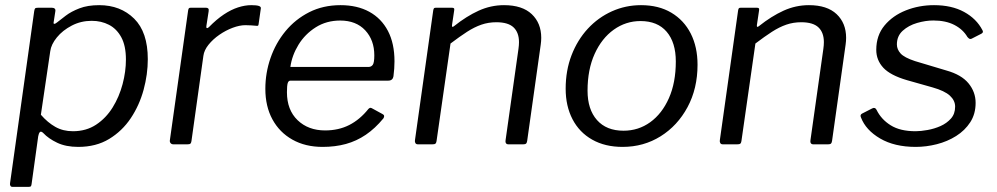

<svg xmlns="http://www.w3.org/2000/svg" viewBox="-20 -560 3867 745"><path d="M27.6 165Q22.5 165 20.2 160.5Q17.8 156 19.1 150L112.7 -516.5Q114 -525.2 116.5 -527.6Q119.1 -530 128.5 -530H180.9Q188.3 -530 192.2 -526.6Q196 -523.3 194.7 -516.1L188.1 -473.3Q187.1 -467.3 190.8 -467.4Q194.6 -467.4 201.6 -473.2Q214.4 -483.4 235.3 -499.3Q256.1 -515.2 288.1 -527.6Q320 -540 364.9 -540Q447.6 -540 500.6 -487.6Q553.5 -435.3 553.5 -330.4Q553.5 -271.8 537.2 -211.6Q520.8 -151.4 487.5 -101.5Q454.2 -51.6 403.5 -20.8Q352.8 10 283.6 10Q235.7 10 201.9 -6.1Q168.1 -22.2 147.9 -43.8Q139.4 -52.1 134.8 -47.5Q130.3 -42.8 128.3 -31.4L102.5 154.6Q101.5 161 99.6 163Q97.7 165 91.6 165H27.6ZM262.9 -50.8Q314.4 -50.8 353 -76.3Q391.5 -101.8 417.1 -143.1Q442.6 -184.4 455.6 -233.3Q468.6 -282.2 468.6 -329.1Q468.6 -382.2 450.7 -415.3Q432.8 -448.3 402.9 -463.7Q373 -479.2 335.9 -479.2Q293.9 -479.2 258.5 -460.7Q223 -442.3 200.7 -414.9Q178.4 -387.5 175 -361.3L138.6 -114.8Q164.9 -84.5 194.7 -67.7Q224.5 -50.8 262.9 -50.8Z M652.7 0Q645.7 0 641.9 -4.7Q638.1 -9.3 639.1 -15.8L710 -519.5Q711.2 -526.2 713.2 -528.1Q715.1 -530 720.4 -530H779.4Q785.2 -530 788.1 -526.9Q790.9 -523.8 789.6 -516.3L780.7 -458.6Q779.7 -451.7 783 -451Q786.3 -450.4 791.1 -455.2Q820.5 -485.2 848.6 -503.9Q876.7 -522.6 903.6 -531.3Q930.5 -540 955.1 -540Q975.1 -540 984.2 -537Q993.3 -534 992.1 -527.3L983.7 -468.3Q983.1 -462.8 981.8 -461.1Q980.5 -459.4 977.1 -459.7Q967 -460.8 955.5 -461.5Q944 -462.3 932.2 -462.3Q909.9 -462.3 882.8 -452.2Q855.8 -442.1 831 -424.9Q806.2 -407.7 789.1 -386.4Q772 -365.1 769.2 -343.4L722.8 -12.1Q721.5 -4.8 718.7 -2.4Q715.8 0 707.5 0H652.7Z M1231.8 10Q1164.7 10 1114.6 -18.2Q1064.5 -46.4 1037.1 -96.8Q1009.6 -147.3 1009.6 -215.1Q1009.6 -277.1 1029.7 -334.9Q1049.7 -392.8 1087.8 -439.1Q1126 -485.4 1179.9 -512.7Q1233.9 -540 1301.3 -540Q1366.1 -540 1413 -514.3Q1459.9 -488.5 1485.3 -440Q1510.7 -391.4 1510.7 -321.9Q1510.7 -308.2 1509.7 -293.8Q1508.7 -279.5 1506.7 -264Q1505.7 -256.5 1500.7 -251.8Q1495.7 -247.1 1486.4 -247.1H1107Q1099.4 -247.1 1096.4 -237.6Q1093.4 -228 1093.4 -202.2Q1093.4 -133.4 1134.8 -93.6Q1176.2 -53.9 1241.5 -53.9Q1293.7 -53.9 1335.1 -74.9Q1376.6 -96 1409.8 -137.6Q1414.4 -142.1 1418 -141.6Q1421.6 -141.1 1425.5 -138.6L1464.1 -117.5Q1474.9 -112.3 1467.8 -100.8Q1435.4 -61.4 1399.3 -37Q1363.3 -12.6 1322 -1.3Q1280.7 10 1231.8 10ZM1409.6 -300.2Q1420.3 -300.2 1426.3 -308.3Q1432.4 -316.5 1432.4 -345.3Q1432.4 -404.5 1397.1 -442.4Q1361.7 -480.3 1300 -480.3Q1246.7 -480.3 1205.1 -454Q1163.6 -427.8 1138.2 -386.4Q1112.9 -345 1106.7 -300.2Z M1601.3 0Q1594.8 0 1591.9 -4.7Q1589.1 -9.3 1590.1 -15.8L1661 -519.5Q1662.2 -526.2 1664.2 -528.1Q1666.1 -530 1671.4 -530H1733.7Q1739 -530 1741.3 -527.9Q1743.5 -525.7 1742.3 -519.3L1733.8 -462Q1732.8 -451.2 1742.2 -458.9Q1790.2 -497.1 1837.4 -518.6Q1884.7 -540 1935.6 -540Q2006.4 -540 2043.3 -505.1Q2080.1 -470.2 2080.1 -413.3Q2080.1 -407 2079.6 -400.4Q2079.1 -393.8 2078.1 -386.5L2025.5 -13.1Q2024.2 -5.4 2021.3 -2.7Q2018.4 0 2010.4 0H1952.4Q1945.9 0 1943.2 -4.5Q1940.4 -9 1941.7 -15.8L1991.8 -370.6Q1992.8 -377.7 1993.3 -384.3Q1993.8 -390.8 1993.8 -396.4Q1993.8 -433.7 1972.8 -453.7Q1951.8 -473.7 1905.9 -473.7Q1875.2 -473.7 1847.9 -464.3Q1820.7 -454.9 1792.3 -436.6Q1764 -418.3 1728.1 -391.1L1673.8 -12.1Q1672.5 -4.8 1669.5 -2.4Q1666.5 0 1657.9 0H1601.3Z M2395.7 10Q2327.6 10 2277.8 -18.2Q2227.9 -46.4 2201.4 -97.5Q2174.9 -148.6 2174.9 -215.7Q2174.9 -286.4 2197.7 -345.7Q2220.6 -405 2260.8 -448.6Q2301 -492.1 2354.3 -516.1Q2407.5 -540 2467.3 -540Q2535.7 -540 2584.8 -510.8Q2633.9 -481.6 2660.3 -429.7Q2686.6 -377.7 2686.6 -308.9Q2686.6 -216.5 2647.8 -144.3Q2609 -72.2 2543.2 -31.1Q2477.4 10 2395.7 10ZM2399.4 -52.8Q2457.2 -52.8 2503 -85.8Q2548.8 -118.9 2575.5 -179.1Q2602.3 -239.4 2602.3 -321.6Q2602.3 -395.2 2566.8 -436.8Q2531.3 -478.3 2465.3 -478.3Q2408.5 -478.3 2361.6 -444.9Q2314.8 -411.5 2287.3 -350.8Q2259.8 -290 2259.8 -208.2Q2259.8 -135.6 2296.4 -94.2Q2333 -52.8 2399.4 -52.8Z M2784.3 0Q2777.8 0 2774.9 -4.7Q2772.1 -9.3 2773.1 -15.8L2844 -519.5Q2845.2 -526.2 2847.2 -528.1Q2849.1 -530 2854.4 -530H2916.7Q2922 -530 2924.3 -527.9Q2926.5 -525.7 2925.3 -519.3L2916.8 -462Q2915.8 -451.2 2925.2 -458.9Q2973.2 -497.1 3020.4 -518.6Q3067.7 -540 3118.6 -540Q3189.4 -540 3226.3 -505.1Q3263.1 -470.2 3263.1 -413.3Q3263.1 -407 3262.6 -400.4Q3262.1 -393.8 3261.1 -386.5L3208.5 -13.1Q3207.2 -5.4 3204.3 -2.7Q3201.4 0 3193.4 0H3135.4Q3128.9 0 3126.2 -4.5Q3123.4 -9 3124.7 -15.8L3174.8 -370.6Q3175.8 -377.7 3176.3 -384.3Q3176.8 -390.8 3176.8 -396.4Q3176.8 -433.7 3155.8 -453.7Q3134.8 -473.7 3088.9 -473.7Q3058.2 -473.7 3030.9 -464.3Q3003.7 -454.9 2975.3 -436.6Q2947 -418.3 2911.1 -391.1L2856.8 -12.1Q2855.5 -4.8 2852.5 -2.4Q2849.5 0 2840.9 0H2784.3Z M3533.1 10Q3450.8 10 3395.1 -22.6Q3339.4 -55.2 3320.8 -104.1Q3316.1 -114.4 3324.7 -119.1L3364 -139.2Q3369.7 -142.3 3374 -140.9Q3378.3 -139.6 3381.2 -133.8Q3399.3 -96.7 3436.1 -73.8Q3472.8 -50.8 3532.6 -50.8Q3552.5 -50.8 3578.7 -55.5Q3605 -60.1 3629.3 -70.8Q3653.5 -81.6 3669.8 -99.9Q3686.1 -118.2 3686.1 -146.2Q3686.1 -170 3665.8 -188.8Q3645.4 -207.6 3598.4 -220.9L3499.4 -248.9Q3434.6 -267.8 3407.3 -297.3Q3380.1 -326.8 3380.1 -366.6Q3380.1 -422.5 3412.1 -461.1Q3444.1 -499.6 3495.2 -519.8Q3546.2 -540 3604.3 -540Q3672.7 -540 3720.9 -513.7Q3769.1 -487.3 3792 -443Q3794.5 -439.1 3793.8 -435.6Q3793.1 -432.1 3788.1 -429.3L3749.8 -409.7Q3745.6 -407.9 3742.1 -409.3Q3738.7 -410.7 3733.6 -416.7Q3716.6 -445.9 3683.2 -463.2Q3649.8 -480.5 3601.3 -480.5Q3571.5 -480.5 3538.4 -470.9Q3505.3 -461.2 3482.7 -440.7Q3460.1 -420.1 3460.1 -387.6Q3460.1 -368.6 3474.4 -352.6Q3488.8 -336.6 3530.5 -322.9L3652.4 -286.4Q3710.6 -270.1 3738.1 -236.6Q3765.6 -203 3765.6 -160.9Q3765.6 -117.9 3744.9 -85.8Q3724.2 -53.8 3690.1 -32.3Q3656 -10.8 3614.9 -0.4Q3573.9 10 3533.1 10Z"/></svg>

Font: Libre Franklin Thin
Style: Italic
Weight: 100
Italic angle: -8°
Designer: Pablo Impallari, Rodrigo Fuenzalida, Nhung Nguyen
Foundry: Impallari Type
Version: Version 3.000